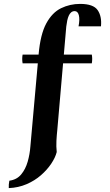

<svg xmlns="http://www.w3.org/2000/svg" viewBox="-20 -740 566 985"><path d="M25 225Q24 206 28 187Q66 182 88.5 155Q111 128 122 89.5Q133 51 136 10L178 -460Q187 -564 217.5 -620Q248 -676 293.5 -698Q339 -720 391 -720Q459 -720 481 -688Q503 -656 498 -605H383Q390 -641 384.5 -662Q379 -683 363 -683Q353 -683 345.5 -677Q338 -671 333 -660Q328 -649 325 -635Q322 -621 320 -604L274 -74Q271 -46 269.5 -17.5Q268 11 271 40Q264 68 243 99.5Q222 131 190 159Q158 187 116 205Q74 223 25 225ZM451 -415H96Q92 -438 96 -460H451Q455 -438 451 -415Z"/></svg>

Font: Poltawski Nowy
Style: Bold
Weight: 700
Designer: Adam Pótawski, Mateusz Machalski, Borys Kosmynka, Ania Wieluska
Foundry: Capitalics.wtf
Version: Version 1.001;gftools[0.9.25]